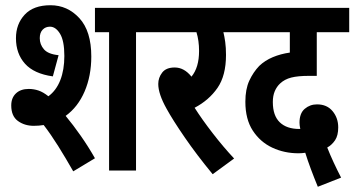

<svg xmlns="http://www.w3.org/2000/svg" viewBox="-20 -652 1355 734"><path d="M109 -171Q74 -171 48.5 -189.5Q23 -208 23 -249Q23 -278 41 -295Q59 -312 90 -312Q109 -312 127 -306Q145 -300 165 -284Q195 -306 210.5 -345.5Q226 -385 226 -438Q226 -496 209.5 -523Q193 -550 171 -550Q154 -550 143 -538.5Q132 -527 132 -506Q132 -482 148 -463.5Q164 -445 204 -441L182 -360Q110 -370 75.5 -408.5Q41 -447 41 -506Q41 -560 74.5 -596Q108 -632 173 -632Q238 -632 283.5 -582.5Q329 -533 329 -436Q329 -362 303.5 -302.5Q278 -243 231 -209Q260 -174 289 -132.5Q318 -91 343 -47L260 3Q231 -48 202.5 -93.5Q174 -139 147 -174Q129 -171 109 -171ZM500 -529V0H397V-529H343V-622H572V-529Z M875 -46 793 14Q732 -60 686 -127Q640 -194 617 -236Q585 -293 585 -331Q585 -355 600 -374.5Q615 -394 648 -394Q684 -394 712 -359Q741 -394 741 -457Q741 -497 731 -529H560V-622H901V-529H834Q838 -513 841 -491.5Q844 -470 844 -442Q844 -363 811.5 -316Q779 -269 724 -240Q752 -196 792.5 -143.5Q833 -91 875 -46Z M1195 62Q1181 28 1168.5 -5.5Q1156 -39 1147 -68Q1134 -66 1121 -66Q1067 -66 1021 -87.5Q975 -109 946.5 -152.5Q918 -196 918 -263Q918 -311 933 -343.5Q948 -376 971 -400Q993 -421 1023 -433.5Q1053 -446 1088 -451V-529H889V-622H1315V-529H1191V-362H1161Q1119 -362 1093.5 -355.5Q1068 -349 1051 -333Q1038 -321 1030.5 -303.5Q1023 -286 1023 -262Q1023 -210 1049.5 -184.5Q1076 -159 1124 -159Q1126 -159 1128 -159Q1125 -173 1125 -183Q1125 -219 1145 -236Q1165 -253 1192 -253Q1230 -253 1251.5 -227Q1273 -201 1273 -165Q1273 -134 1261 -116Q1249 -98 1231 -88Q1242 -60 1256 -30Q1270 0 1284 27Z"/></svg>

Font: Noto Sans Devanagari UI ExtraCondensed SemiBold
Style: Regular
Weight: 600
Width: 2
Designer: Jelle Bosma - Monotype Design Team
Foundry: Monotype Imaging Inc.
Version: Version 2.004; ttfautohint (v1.8.4.7-5d5b)